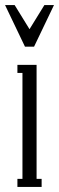

<svg xmlns="http://www.w3.org/2000/svg" viewBox="-30 -741 234 761"><path d="M-10 -721H28L102 -601H72L146 -721H184L105 -556H69ZM39 0V-32H59V-452H39V-484H115V-32H135V0Z"/></svg>

Font: Margherita Variable
Style: Regular
Weight: 400
Designer: James Puckett
Foundry: Dunwich Type Founders
Version: Version 1.008